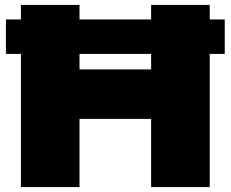

<svg xmlns="http://www.w3.org/2000/svg" viewBox="-20 -760 937 780"><path d="M65 0V-541H4V-681H65V-740H303V-681H594V-740H832V-681H893V-541H832V0H594V-277H303V0ZM303 -478H594V-541H303Z"/></svg>

Font: Encode Sans Exp Black
Style: Regular
Weight: 900
Width: 7
Designer: Multiple Designers
Foundry: Impallari Type
Version: Version 3.002; ttfautohint (v1.8.3) -l 8 -r 50 -G 200 -x 14 